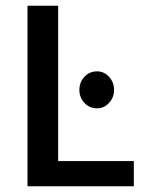

<svg xmlns="http://www.w3.org/2000/svg" viewBox="-20 -650 500 670"><path d="M76 -630H183V-88H447V0H76ZM257 -336Q257 -363 274.5 -382Q292 -401 319 -401Q343 -401 360.5 -382Q378 -363 378 -336Q378 -310 360.5 -291Q343 -272 319 -272Q292 -272 274.5 -291Q257 -310 257 -336Z"/></svg>

Font: Ek Mukta Medium
Style: Regular
Weight: 500
Designer: Girish Dalvi and Yashodeep Gholap
Foundry: Ek Type
Version: Version 2.538;PS 1.002;hotconv 16.6.51;makeotf.lib2.5.65220;